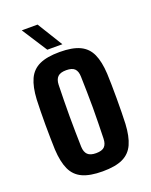

<svg xmlns="http://www.w3.org/2000/svg" viewBox="-146 -849 733 935"><g transform="rotate(-20 221.0 -381.0)"><path d="M221.6 9.1Q156.3 9.1 117.3 -8.8Q78.3 -26.8 60.2 -66.3Q42 -105.8 38.5 -170.5Q37.7 -194.6 37 -228.2Q36.2 -261.8 36.2 -298.8Q36.2 -335.8 36.8 -370.3Q37.4 -404.8 38.5 -430.2Q42 -494.2 60 -533.5Q78 -572.9 116.9 -591Q155.9 -609.1 221.6 -609.1Q287.9 -609.1 326.4 -590.8Q364.9 -572.5 382.7 -533.1Q400.5 -493.8 403.9 -430.2Q405 -406 405.6 -372.3Q406.2 -338.5 406.2 -301.5Q406.2 -264.6 405.6 -230.4Q405 -196.2 403.9 -170.5Q400.5 -106.7 382.7 -67.1Q364.9 -27.5 326.4 -9.2Q287.9 9.1 221.6 9.1ZM221.6 -85.2Q252.3 -85.2 265.4 -98.6Q278.5 -112.1 279.1 -139.8Q280.2 -180 281 -220Q281.9 -260.1 281.9 -300.4Q281.9 -340.7 281 -380.7Q280.2 -420.7 279.1 -460.8Q278.5 -488.3 265.5 -501.6Q252.6 -514.9 221.6 -514.9Q191.5 -514.9 177.9 -501.6Q164.3 -488.3 163.3 -460.8Q162.2 -420.7 161.6 -380.5Q160.9 -340.3 160.9 -300.1Q160.9 -259.9 161.6 -219.7Q162.2 -179.5 163.3 -139.8Q164.3 -112.1 178 -98.6Q191.7 -85.2 221.6 -85.2ZM169.9 -640 85.2 -771.2H167.2L248 -640Z"/></g></svg>

Font: Big Shoulders Thin
Style: Regular
Weight: 100
Designer: Patric King
Foundry: XO Type Co
Version: Version 2.002